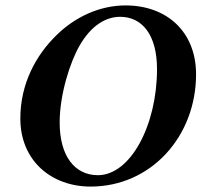

<svg xmlns="http://www.w3.org/2000/svg" viewBox="-20 -678 743 708"><path d="M314 10C537 10 703 -175 703 -404C703 -560 596 -658 443 -658C347 -658 255 -615 186 -546C113 -474 55 -370 55 -241C55 -84 171 10 314 10ZM423 -616C504 -616 559 -550 559 -423C559 -216 461 -32 341 -32C256 -32 200 -102 200 -226C200 -331 239 -450 273 -509C316 -584 370 -616 423 -616Z"/></svg>

Font: Libertinus Serif
Style: Bold Italic
Weight: 700
Italic angle: -12°
Designer: Philipp H. Poll, Khaled Hosny
Foundry: Caleb Maclennan
Version: Version 7.050;RELEASE